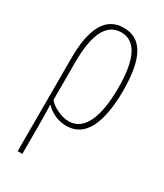

<svg xmlns="http://www.w3.org/2000/svg" viewBox="-192 -614 790 923"><g transform="rotate(30 202.5 -152.5)"><path d="M208 10Q175 10 145 -3Q115 -16 93 -39H91Q93 12 93 82V232H67V-284Q67 -409 103 -473Q139 -537 214 -537Q289 -537 325 -472Q361 -407 361 -274Q361 -136 323 -63Q285 10 208 10ZM93 -276V-67Q111 -46 143.5 -30.5Q176 -15 207 -15Q269 -15 301.5 -81Q334 -147 334 -274Q334 -512 214 -512Q93 -512 93 -276Z"/></g></svg>

Font: Noto Sans Display Thin Cond
Style: Regular
Weight: 250
Width: 3
Designer: Monotype Design team
Foundry: Monotype Imaging Inc.
Version: Version 1.000